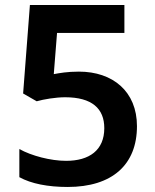

<svg xmlns="http://www.w3.org/2000/svg" viewBox="-20 -734 617 764"><path d="M294 -449C247 -449 216 -443 194 -439L207 -603H475V-714H99L72 -362L126 -331C154 -339 202 -347 239 -347C346 -347 395 -302 395 -224C395 -136 335 -94 243 -94C182 -94 105 -114 57 -141V-29C104 -3 171 10 249 10C427 10 525 -79 525 -232C525 -370 429 -449 294 -449Z"/></svg>

Font: Noto Sans Khmer UI SemiBold
Style: Regular
Weight: 600
Designer: Danh Hong and the Monotype Design Team
Foundry: Monotype Imaging Inc.
Version: Version 2.002